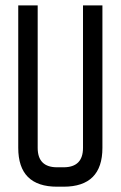

<svg xmlns="http://www.w3.org/2000/svg" viewBox="-20 -704 455 724"><path d="M366.2 -683.6Q366.2 -549.8 366.2 -146.5Q366.2 0 219.7 0Q211.9 0 195.3 0Q48.8 0 48.8 -146.5Q48.8 -205.1 48.8 -292Q48.8 -378.9 48.8 -495.1Q48.8 -542 48.8 -683.6Q67.4 -683.6 122.1 -683.6Q122.1 -549.8 122.1 -146.5Q122.1 -73.2 195.3 -73.2Q203.1 -73.2 219.7 -73.2Q293 -73.2 293 -146.5Q293 -325.2 293 -683.6Q311.5 -683.6 366.2 -683.6Z"/></svg>

Font: ZAANS 2018
Style: Regular
Weight: 400
Designer: Counter Creatives
Version: Version 1.0 - 24-01-18